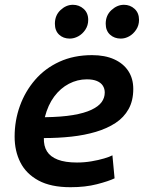

<svg xmlns="http://www.w3.org/2000/svg" viewBox="-20 -768 600 801"><path d="M274 13Q192 13 140.5 -15Q89 -43 65 -90.5Q41 -138 41 -198Q41 -265 63 -326Q85 -387 126.5 -435Q168 -483 228 -510.5Q288 -538 364 -538Q418 -538 456.5 -520.5Q495 -503 515.5 -471.5Q536 -440 536 -397Q536 -348 516.5 -313Q497 -278 462 -255Q427 -232 380 -218Q333 -204 278 -198Q223 -192 163 -192Q162 -159 176 -136.5Q190 -114 221 -102Q252 -90 301 -90Q332 -90 361.5 -95Q391 -100 414.5 -107Q438 -114 449 -120L458 -24Q433 -12 384.5 0.5Q336 13 274 13ZM167 -279Q237 -280 284.5 -288Q332 -296 361.5 -310Q391 -324 404 -342Q417 -360 417 -382Q417 -398 409 -410.5Q401 -423 384.5 -430Q368 -437 342 -437Q303 -437 267.5 -418.5Q232 -400 206 -365Q180 -330 167 -279ZM271 -607Q244 -607 226.5 -623.5Q209 -640 209 -669Q209 -704 232.5 -726Q256 -748 284 -748Q310 -748 329 -731Q348 -714 348 -685Q348 -662 336 -644Q324 -626 306.5 -616.5Q289 -607 271 -607ZM484 -607Q457 -607 439 -623.5Q421 -640 421 -669Q421 -704 445 -726Q469 -748 497 -748Q523 -748 541.5 -731Q560 -714 560 -685Q560 -662 548 -644Q536 -626 519 -616.5Q502 -607 484 -607Z"/></svg>

Font: Ubuntu Sans Mono SemiBold
Style: Italic
Weight: 600
Italic angle: -13.5°
Monospace: yes
Designer: Dalton Maag Ltd
Foundry: Dalton Maag Ltd
Version: Version 1.006